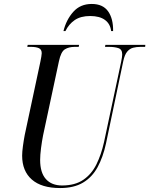

<svg xmlns="http://www.w3.org/2000/svg" viewBox="-20 -941 755 971"><path d="M284 10Q190 10 141 -33Q92 -76 92 -154Q92 -173 96 -202.5Q100 -232 105 -258L184 -628Q187 -643 189 -654.5Q191 -666 191 -672Q191 -691 176.5 -697.5Q162 -704 136 -704H118L120 -714H380L378 -704H358Q328 -704 308 -691.5Q288 -679 278 -631L198 -257Q192 -227 187.5 -192Q183 -157 183 -132Q183 -68 212 -35.5Q241 -3 294 -3Q359 -3 401 -31.5Q443 -60 467.5 -109.5Q492 -159 506 -222L593 -630Q598 -654 598 -666Q598 -691 579 -697.5Q560 -704 530 -704H511L513 -714H715L714 -704H691Q670 -704 653 -699.5Q636 -695 623 -679.5Q610 -664 603 -630L516 -215Q501 -146 473.5 -95.5Q446 -45 400 -17.5Q354 10 284 10ZM301 -784Q315 -841 350.5 -881Q386 -921 444 -921Q500 -921 526.5 -884Q553 -847 552 -784H542Q538 -820 511 -840Q484 -860 436 -860Q388 -860 358 -839.5Q328 -819 311 -784Z"/></svg>

Font: Noto Serif Display Condensed
Style: Italic
Weight: 400
Width: 3
Italic angle: -12°
Designer: Monotype Design Team
Foundry: Monotype Imaging Inc.
Version: Version 2.009